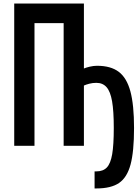

<svg xmlns="http://www.w3.org/2000/svg" viewBox="-20 -820 790 1080"><path d="M60 -800H452V0H338V-690H174V0H60ZM512 144H522Q560 144 581 122Q602 100 611 47.5Q620 -5 620 -100Q620 -195 610.5 -250Q601 -305 579.5 -329.5Q558 -354 522 -354Q501 -354 482 -349Q463 -344 450 -338V-434Q464 -440 485 -445Q506 -450 526 -450Q603 -450 648 -416Q693 -382 713.5 -306Q734 -230 734 -100Q734 32 714.5 105Q695 178 650 209Q605 240 522 240H512Z"/></svg>

Font: Martian Mono VF sWd Rg
Style: Regular
Weight: 400
Width: 6
Monospace: yes
Designer: Roman Shamin
Foundry: Evil Martians
Version: Version 1.100